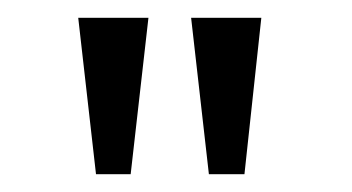

<svg xmlns="http://www.w3.org/2000/svg" viewBox="-20 -852 396 216"><path d="M68 -832H147L127 -656H88ZM195 -832H274L255 -656H215Z"/></svg>

Font: Halant
Style: Regular
Weight: 400
Designer: Hitesh Malaviya (Devanagari), Satya Rajpurohit (Latin)
Foundry: Indian Type Foundry
Version: Version 1.101;PS 1.0;hotconv 1.0.78;makeotf.lib2.5.61930; tt